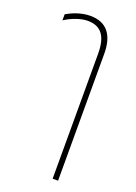

<svg xmlns="http://www.w3.org/2000/svg" viewBox="-143 -614 610 863"><g transform="rotate(20 161.5 -183.0)"><path d="M225 190H251V-417C251 -505 214 -556 135 -556C88 -556 47 -537 23 -523V-494C55 -515 98 -531 131 -531C197 -531 225 -489 225 -408Z"/></g></svg>

Font: Noto Sans Thai Cond Thin
Style: Regular
Weight: 100
Width: 3
Designer: Monotype Design Team
Foundry: Monotype Imaging Inc.
Version: Version 2.002